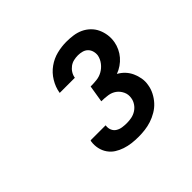

<svg xmlns="http://www.w3.org/2000/svg" viewBox="-126 -1006 853 853"><g transform="rotate(-45 300.0 -580.0)"><path d="M306 -317Q284 -317 263.5 -319.5Q243 -322 223.5 -328.5Q204 -335 187.5 -345.5Q171 -356 159.5 -372.5Q148 -389 143.5 -409.5Q139 -430 142 -451Q143 -453 143 -454.5Q143 -456 144 -457H238V-455Q236 -440 241.5 -427.5Q247 -415 258.5 -408Q270 -401 284 -399Q298 -397 312 -397Q327 -397 342 -400Q357 -403 370.5 -411.5Q384 -420 393 -433.5Q402 -447 404 -461Q408 -482 399.5 -500Q391 -518 376 -529Q361 -540 341 -543Q321 -546 300 -546L313 -626Q332 -626 351 -628Q370 -630 387 -639.5Q404 -649 416.5 -665Q429 -681 433 -700Q435 -713 431.5 -726Q428 -739 419 -748Q410 -757 397 -760.5Q384 -764 371 -764Q358 -764 344.5 -761Q331 -758 319.5 -749.5Q308 -741 300.5 -729Q293 -717 291 -704V-703H196V-705Q201 -735 218 -763Q235 -791 261 -809.5Q287 -828 317 -835.5Q347 -843 377 -843Q399 -843 420 -840Q441 -837 459.5 -828.5Q478 -820 493 -805.5Q508 -791 516.5 -772.5Q525 -754 528 -733Q531 -712 527 -690Q524 -673 516 -656Q508 -639 496 -625Q484 -611 468 -600Q452 -589 435 -583Q453 -573 466 -559Q479 -545 487 -527.5Q495 -510 498.5 -490Q502 -470 498 -449Q495 -429 485 -409.5Q475 -390 460.5 -374Q446 -358 426.5 -346.5Q407 -335 387 -328.5Q367 -322 346.5 -319.5Q326 -317 306 -317Z"/></g></svg>

Font: Iosevka Aile Extrabold Oblique
Style: Regular
Weight: 800
Italic angle: -9°
Designer: Belleve Invis
Foundry: Belleve Invis
Version: Version 31.1.0; ttfautohint (v1.8.4)